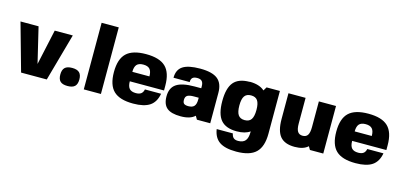

<svg xmlns="http://www.w3.org/2000/svg" viewBox="-75 -1220 4097 1950"><g transform="rotate(15 1973.5 -245.0)"><path d="M410.2 0H140.1L0 -500H189.9L278.8 -127.9L359.9 -500H549.8Z M629.9 9.8Q577.1 9.8 553.5 -12.7Q529.8 -35.2 529.8 -85Q529.8 -134.3 553.7 -157.2Q577.6 -180.2 629.9 -180.2Q682.1 -180.2 706.1 -157.2Q730 -134.3 730 -85Q730 -35.6 706.1 -12.9Q682.1 9.8 629.9 9.8Z M979.5 -700.2V0H799.3V-700.2Z M1229.5 -200.2Q1229.5 -147.9 1250.7 -124Q1272 -100.1 1319.3 -100.1Q1354.5 -100.1 1373.8 -114.5Q1393.1 -128.9 1399.4 -160.2H1569.3Q1553.7 -70.8 1494.1 -30.5Q1434.6 9.8 1319.3 9.8Q1177.7 9.8 1113.5 -51.8Q1049.3 -113.3 1049.3 -250Q1049.3 -386.7 1113.5 -448.2Q1177.7 -509.8 1319.3 -509.8Q1460.9 -509.8 1525.1 -448.2Q1589.4 -386.7 1589.4 -250V-200.2ZM1229.5 -299.8H1409.2Q1409.2 -352.1 1387.9 -376Q1366.7 -399.9 1319.3 -399.9Q1272 -399.9 1250.7 -376Q1229.5 -352.1 1229.5 -299.8Z M1628.9 -149.9Q1628.9 -239.3 1688.2 -279.5Q1747.6 -319.8 1878.9 -319.8H1948.7V-339.8Q1948.7 -376.5 1933.1 -393.3Q1917.5 -410.2 1883.8 -410.2Q1849.6 -410.2 1834.2 -396Q1818.8 -381.8 1818.8 -350.1H1648.9Q1648.9 -434.1 1705.8 -471.9Q1762.7 -509.8 1888.7 -509.8Q2014.6 -509.8 2071.8 -464.6Q2128.9 -419.4 2128.9 -319.8V0H1988.8L1967.8 -36.1Q1920.4 9.8 1818.8 9.8Q1719.2 9.8 1674.1 -28.1Q1628.9 -65.9 1628.9 -149.9ZM1948.7 -220.2H1898.9Q1850.6 -220.2 1829.8 -207Q1809.1 -193.8 1809.1 -160.2Q1809.1 -132.3 1822.8 -121.1Q1836.4 -109.9 1868.7 -109.9Q1910.6 -109.9 1929.7 -131.3Q1948.7 -152.8 1948.7 -200.2Z M2407.2 -509.8V-511.2Q2510.7 -511.2 2564.5 -461.9L2587.4 -500H2727.5V-50.8Q2727.5 85.9 2663.3 147.9Q2599.1 210 2457.5 210Q2339.8 210 2280.5 169.7Q2221.2 129.4 2207.5 40H2377.4Q2383.3 71.8 2399.9 85.9Q2416.5 100.1 2447.3 100.1Q2499.5 100.1 2523.4 71.3Q2547.4 42.5 2547.4 -20V-26.9Q2497.1 9.8 2408.7 9.8Q2293.5 9.8 2241 -52Q2188.5 -113.8 2188.5 -250Q2188.5 -386.7 2240.2 -448.2Q2292 -509.8 2407.2 -509.8ZM2367.7 -252Q2367.7 -183.6 2388.9 -152.3Q2410.2 -121.1 2457.5 -121.1Q2504.9 -121.1 2526.1 -152.3Q2547.4 -183.6 2547.4 -252Q2547.4 -319.8 2526.1 -350.3Q2504.9 -380.9 2457.5 -380.9Q2410.2 -380.9 2388.9 -350.3Q2367.7 -319.8 2367.7 -252Z M3177.2 0 3157.2 -34.2Q3109.9 9.8 3017.6 9.8Q2912.6 9.8 2865 -47.1Q2817.4 -104 2817.4 -230V-500H2997.6V-230Q2997.6 -172.4 3014.2 -146.2Q3030.8 -120.1 3067.4 -120.1Q3104 -120.1 3120.6 -146.2Q3137.2 -172.4 3137.2 -230V-500H3317.4V0Z M3567.4 -200.2Q3567.4 -147.9 3588.6 -124Q3609.9 -100.1 3657.2 -100.1Q3692.4 -100.1 3711.7 -114.5Q3731 -128.9 3737.3 -160.2H3907.2Q3891.6 -70.8 3832 -30.5Q3772.5 9.8 3657.2 9.8Q3515.6 9.8 3451.4 -51.8Q3387.2 -113.3 3387.2 -250Q3387.2 -386.7 3451.4 -448.2Q3515.6 -509.8 3657.2 -509.8Q3798.8 -509.8 3863 -448.2Q3927.2 -386.7 3927.2 -250V-200.2ZM3567.4 -299.8H3747.1Q3747.1 -352.1 3725.8 -376Q3704.6 -399.9 3657.2 -399.9Q3609.9 -399.9 3588.6 -376Q3567.4 -352.1 3567.4 -299.8Z"/></g></svg>

Font: Fivo Sans Heavy
Style: Regular
Weight: 900
Designer: Alexander Slobzheninov
Foundry: Alexander Slobzheninov
Version: 1.0